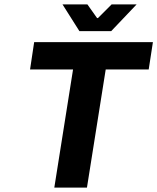

<svg xmlns="http://www.w3.org/2000/svg" viewBox="-20 -850 713 870"><path d="M339.8 -709 263.2 -830.1H376L419.9 -768.1H423.8L485.8 -830.1H599.1L483.9 -709ZM226.1 0 311 -535.2H116.2L134.8 -659.2H672.9L653.8 -535.2H459L374 0Z"/></svg>

Font: Office Code Pro Bold Italic
Style: Regular
Weight: 700
Italic angle: -9°
Designer: Nathan Rutzky & Paul D. Hunt
Foundry: Adobe Systems Incorporated
Version: Version 1.004;PS 001.004;hotconv 1.0.70;makeotf.lib2.5.58329